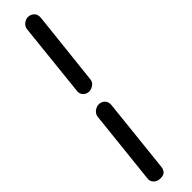

<svg xmlns="http://www.w3.org/2000/svg" viewBox="-407 -786 1097 1097"><g transform="rotate(-45 141.5 -238.0)"><path d="M167 -139 119 312Q118 328 107.5 342Q97 356 69 356Q44 356 28.5 340.5Q13 325 16 303L64 -146Q67 -168 84 -180.5Q101 -193 119 -193Q140 -193 154.5 -178.5Q169 -164 167 -139ZM234 -772 186 -330Q185 -309 168.5 -296.5Q152 -284 134 -283Q113 -282 97 -297.5Q81 -313 85 -337L132 -783Q134 -806 151 -819Q168 -832 184 -832Q207 -832 222.5 -816.5Q238 -801 234 -772Z"/></g></svg>

Font: Edu SA Beginner SemiBold
Style: Regular
Weight: 600
Version: Version 1.003